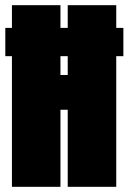

<svg xmlns="http://www.w3.org/2000/svg" viewBox="-22 -720 495 740"><path d="M24 0V-503.5H-1.5V-612.5H24V-700H211V-612.5H239V-700H426V-612.5H453.5V-503.5H426V0H239V-297H211V0ZM211 -431H239V-503.5H211Z"/></svg>

Font: Trispace Condensed ExtraBold
Style: Regular
Weight: 800
Width: 3
Designer: Tyler Finck
Foundry: Etcetera Type Company
Version: Version 1.210; ttfautohint (v1.8.3)